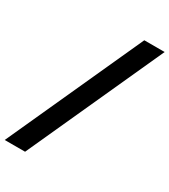

<svg xmlns="http://www.w3.org/2000/svg" viewBox="-257 -884 973 1103"><g transform="rotate(30 229.5 -332.5)"><path d="M-42 116 366 -781H501L93 116Z"/></g></svg>

Font: DM Sans 20pt ExtraBold
Style: Italic
Weight: 800
Italic angle: -10°
Version: Version 4.004;gftools[0.9.30]